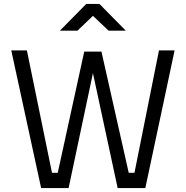

<svg xmlns="http://www.w3.org/2000/svg" viewBox="-20 -951 940 971"><path d="M37 -696 188 0H327L450 -581L575 0H715L863 -696H784L660 -77H631L493 -690H406L272 -77H243L116 -696ZM283 -796H372L450 -871L529 -796H616L483 -931H416Z"/></svg>

Font: TitilliumText22L
Style: 400 wt
Weight: 400
Designer: Campivisivi
Foundry: Campivisivi
Version: 1.000